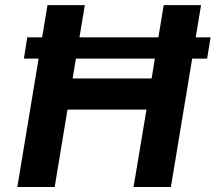

<svg xmlns="http://www.w3.org/2000/svg" viewBox="-20 -748 862 768"><path d="M822.3 -598.6 808.6 -513.7H75.7L88.9 -598.6ZM49.3 0 169.9 -727.5H319.3L270.5 -434.1H586.4L634.8 -727.5H784.2L663.6 0H514.2L565.9 -309.6H250L198.7 0Z"/></svg>

Font: Inter 17pt
Style: Bold Italic
Weight: 700
Italic angle: -9.3988°
Version: Version 4.001;git-66647c0bb